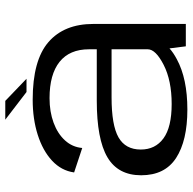

<svg xmlns="http://www.w3.org/2000/svg" viewBox="-21 -721 748 746"><g transform="rotate(-90 353.0 -348.0)"><path d="M546 0 538 -63.5Q521.5 -48.5 496 -35Q420.5 6 300.5 6Q179.5 6 112.2 -37.8Q45 -81.5 45 -173.5Q45 -263.5 115.2 -304.8Q185.5 -346 335 -346H534.5V-376Q534.5 -451.5 485.8 -490.5Q437 -529.5 344.5 -529.5Q292 -529.5 249.2 -513.8Q206.5 -498 180.5 -469.5Q154.5 -441 151 -402.5L56 -434Q63 -484 102 -520Q141 -556 202.5 -575.5Q264 -595 338.5 -595Q491.5 -595 562.2 -534Q633 -473 633 -359V0ZM534.5 -148V-288.5H347.5Q239.5 -288.5 192.2 -261.5Q145 -234.5 145 -175Q145 -118.5 188.5 -86.8Q232 -55 322 -55Q413 -55 473.8 -86Q534.5 -117 534.5 -148ZM368.5 -619 261 -701.5H334L420 -619Z"/></g></svg>

Font: Anybody ExtraExpanded
Style: Regular
Weight: 400
Width: 8
Designer: Tyler Finck
Foundry: Etcetera Type Company
Version: Version 1.010; ttfautohint (v1.8.3) -l 8 -r 50 -G 200 -x 14 